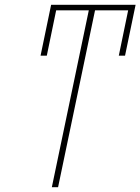

<svg xmlns="http://www.w3.org/2000/svg" viewBox="-20 -780 585 800"><path d="M196 0 350 -737H214L175 -548H149L193 -760H545L501 -548H475L514 -737H376L222 0Z"/></svg>

Font: Noto Sans Thin
Style: Italic
Weight: 100
Italic angle: -12°
Designer: Monotype Design Team
Foundry: Monotype Imaging Inc.
Version: Version 2.013; ttfautohint (v1.8.4.7-5d5b)